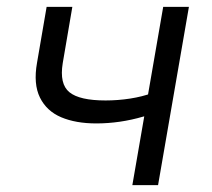

<svg xmlns="http://www.w3.org/2000/svg" viewBox="-20 -540 617 560"><path d="M88 -357 116 -520H191L163 -356Q153 -295 182.5 -271Q212 -247 288 -247Q324 -247 359.5 -252.5Q395 -258 425 -269L416 -205Q404 -201 398 -200Q364 -190 329.5 -185Q295 -180 261 -180Q201 -180 158.5 -198Q116 -216 96.5 -255.5Q77 -295 88 -357ZM456 -520H531L441 0H366Z"/></svg>

Font: Fixel Italic Variable 20240409 Display Thin
Style: Italic
Weight: 100
Italic angle: -10°
Designer: AlfaBravo + MacPaw
Foundry: Kyrylo Tkachov, Marchela Mozhyna, Serhii Makarenko, Maria Weinstein, Zakhar Kryvoshyya
Version: Version 1.211;Glyphs 3.2 (3225)